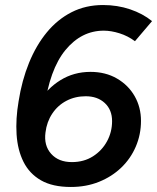

<svg xmlns="http://www.w3.org/2000/svg" viewBox="-20 -732 625 764"><path d="M262 12Q189 12 143 -14.5Q97 -41 73.5 -88Q50 -135 46 -197Q42 -259 54 -329Q67 -412 95.5 -482Q124 -552 166.5 -603.5Q209 -655 265 -683.5Q321 -712 390 -712Q447 -712 497.5 -695Q548 -678 585 -648L517 -568Q489 -589 455.5 -599.5Q422 -610 393 -610Q304 -610 240.5 -533Q177 -456 156 -299L133 -323Q167 -380 220.5 -413Q274 -446 340 -446Q400 -446 445.5 -419.5Q491 -393 516 -349Q541 -305 541 -251Q541 -197 520.5 -149Q500 -101 462.5 -65Q425 -29 374 -8.5Q323 12 262 12ZM266 -87Q314 -87 350 -110Q386 -133 406 -170Q426 -207 426 -250Q426 -295 397 -322Q368 -349 321 -349Q279 -349 244.5 -331Q210 -313 188 -280Q166 -247 161 -205Q154 -153 183.5 -120Q213 -87 266 -87Z"/></svg>

Font: Figtree SemiBold
Style: Italic
Weight: 600
Italic angle: -9.5°
Foundry: Erik Kennedy
Version: Version 2.001;gftools[0.9.30]